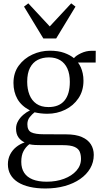

<svg xmlns="http://www.w3.org/2000/svg" viewBox="-20 -844 589 1119"><path d="M244.5 254.5Q194 254.5 153.5 245.2Q113 236 84.5 218Q56 200 41 173.5Q26 147 26 113.5Q26 82 39 56.5Q52 31 74.2 13Q96.5 -5 123.5 -14Q101 -24.5 87.2 -44Q73.5 -63.5 73.5 -94.5Q73.5 -118 85.5 -138.8Q97.5 -159.5 116 -175.2Q134.5 -191 154.5 -200.5Q104.5 -226.5 81.5 -267.2Q58.5 -308 58.5 -360.5Q58.5 -419.5 89.2 -461.5Q120 -503.5 168.5 -526Q217 -548.5 270 -548.5Q319.5 -548.5 354.5 -535.8Q389.5 -523 411 -505Q422 -519.5 452 -533.8Q482 -548 513.5 -548H538L537.5 -479.5H434.5Q443.5 -468 450.8 -452Q458 -436 462.2 -416.2Q466.5 -396.5 466.5 -373.5Q466.5 -314.5 437.2 -271.2Q408 -228 360 -204.5Q312 -181 256 -181Q237 -181 217.8 -183.2Q198.5 -185.5 181.5 -189.5Q167 -178.5 153.2 -161.2Q139.5 -144 139.5 -120Q139.5 -84.5 162 -73Q184.5 -61.5 235.5 -61.5L365 -61Q421 -61 456.8 -45.5Q492.5 -30 509.5 -3Q526.5 24 526.5 58.5Q526.5 101.5 505.8 137.2Q485 173 447.2 199.2Q409.5 225.5 358 240Q306.5 254.5 244.5 254.5ZM252 215Q308 215 353.2 198Q398.5 181 425.2 151Q452 121 452 82Q452 58 444.5 40Q437 22 414.2 12Q391.5 2 346.5 2H226Q203 2 184 1Q165 0 151 -3.5Q130 12.5 117 36.8Q104 61 104 99.5Q104 137 120.8 162.8Q137.5 188.5 170.5 201.8Q203.5 215 252 215ZM262.5 -220Q324.5 -220 355.8 -257.8Q387 -295.5 387 -367Q387 -413 372.5 -444.8Q358 -476.5 330.8 -493Q303.5 -509.5 265.5 -509.5Q228 -509.5 199.5 -494.8Q171 -480 154.8 -448.8Q138.5 -417.5 138.5 -367.5Q138.5 -325 151.8 -291.5Q165 -258 192.5 -239Q220 -220 262.5 -220ZM232.5 -620 120 -805.5 145 -824.5 270 -690 395 -824.5 420 -805.5 307.5 -620Z"/></svg>

Font: Merriweather 72pt Light
Style: Regular
Weight: 300
Version: Version 2.100